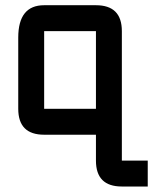

<svg xmlns="http://www.w3.org/2000/svg" viewBox="-20 -508 626 724"><path d="M537.1 195.3H439.5Q341.8 195.3 341.8 97.7V0H146.5Q48.8 0 48.8 -97.7V-366.2Q48.8 -488.3 146.5 -488.3H341.8Q439.5 -488.3 439.5 -390.6V97.7H537.1ZM146.5 -97.7H341.8V-390.6H146.5Z"/></svg>

Font: BabelStone Runic Elder Futhark
Style: Regular
Weight: 400
Designer: Andrew West
Foundry: BabelStone
Version: Version 3.005 March 14, 2022